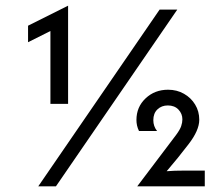

<svg xmlns="http://www.w3.org/2000/svg" viewBox="-20 -659 790 679"><path d="M158.3 -291.7V-549.3L79.2 -509.7V-568.1L220.8 -638.9V-291.7ZM115.3 0 544.4 -625H606.9L177.8 0ZM465.3 0 602.8 -181.9Q616.7 -200.7 620.8 -213.2Q625 -225.7 625 -236.8Q625 -256.9 611.1 -271.5Q597.2 -286.1 573.6 -286.1Q551.4 -286.1 536.8 -272.2Q522.2 -258.3 522.2 -234Q522.2 -212.5 535.4 -195.8H471.5Q466.7 -205.6 464.6 -215.3Q462.5 -225 462.5 -234.7Q462.5 -280.6 494.8 -311.1Q527.1 -341.7 574.3 -341.7Q605.6 -341.7 630.6 -327.4Q655.6 -313.2 670.1 -289.2Q684.7 -265.3 684.7 -235.4Q684.7 -197.9 646.5 -148.6Q628.5 -125 609 -101Q589.6 -77.1 569.4 -53.5Q585.4 -54.9 598.3 -55.2Q611.1 -55.6 625 -55.6H704.2V0Z"/></svg>

Font: co2trust
Style: Regular
Weight: 400
Designer: Kristian Moeller
Foundry: Dicotype
Version: Version 1.000